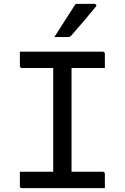

<svg xmlns="http://www.w3.org/2000/svg" viewBox="-20 -965 640 985"><path d="M347 -47H250L253 -72Q253 -91 253 -112Q253 -133 253 -152Q253 -214 253 -276.5Q253 -339 253 -401.5Q253 -464 253 -527Q253 -590 253 -653H352L347 -628Q347 -612 347 -593.5Q347 -575 347 -558Q347 -494 347 -430Q347 -366 347 -302Q347 -238 347 -174.5Q347 -111 347 -47ZM518 0H93Q90 0 88 -0.5Q86 -1 84.5 -2.5Q83 -4 82.5 -6Q82 -8 82 -11Q82 -24 82 -35.5Q82 -47 82 -59Q82 -71 82 -84H507Q511 -84 513 -82.5Q515 -81 516.5 -79Q518 -77 518 -73Q518 -60 518 -48Q518 -36 518 -24.5Q518 -13 518 0ZM82 -700H507Q512 -700 515 -697Q518 -694 518 -689Q518 -679 518 -670Q518 -661 518 -652.5Q518 -644 518 -635Q518 -626 518 -616H93Q88 -616 85 -619Q82 -622 82 -627Q82 -637 82 -646Q82 -655 82 -663.5Q82 -672 82 -681Q82 -690 82 -700ZM368 -945Q392 -945 406 -945Q420 -945 432 -945Q444 -945 465 -945Q471 -945 473.5 -940Q476 -935 471 -930Q453 -909 439.5 -892.5Q426 -876 413.5 -861Q401 -846 385 -828Q369 -810 346 -783Q344 -780 339.5 -777.5Q335 -775 329 -775Q312 -775 301 -775Q290 -775 280 -775Q270 -775 259 -775Q279 -806 296 -833Q313 -860 330.5 -887Q348 -914 368 -945Z"/></svg>

Font: RecMonoLinear Nerd Font Mono
Style: Regular
Weight: 400
Monospace: yes
Version: Version 1.085; ttfautohint (v1.8.4.7-5d5b);Nerd Fonts 3.2.1